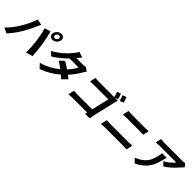

<svg xmlns="http://www.w3.org/2000/svg" viewBox="337 -2555 4308 4308"><g transform="rotate(45 2491.0 -400.5)"><path d="M882 -679Q895 -662 919 -662Q943 -662 964 -679Q985 -696 990 -719Q996 -743 983 -760Q970 -777 946 -777Q922 -777 901 -760Q880 -743 874 -719Q869 -696 882 -679ZM867 -804Q911 -839 960 -839Q1010 -839 1037 -804Q1064 -769 1052 -719Q1041 -670 998 -635Q954 -600 905 -600Q856 -600 828 -635Q801 -670 812 -719Q824 -769 867 -804ZM354 -691 493 -661Q468 -616 446 -561Q381 -410 291 -260Q194 -99 77 26L-49 -33Q78 -160 171 -311Q292 -503 354 -691ZM601 -661 744 -704Q789 -552 815 -376Q841 -220 851 -27L692 21Q691 -177 670 -332Q644 -525 601 -661Z M1957 -638Q1929 -604 1908 -567Q1826 -423 1707 -293Q1751 -261 1788 -229L1670 -112Q1643 -141 1593 -183Q1403 -17 1167 66L1074 -35Q1309 -102 1499 -259Q1415 -322 1338 -373L1445 -468Q1518 -426 1609 -363Q1715 -478 1762 -576H1475Q1318 -416 1151 -318L1062 -401Q1289 -523 1458 -733Q1500 -782 1527 -838L1662 -793Q1633 -761 1576 -691L1575 -690H1780Q1832 -690 1870 -701Z M2766 -64Q2750 4 2744 54H2599Q2603 38 2612 2H2155Q2093 2 2025 8L2058 -135Q2125 -129 2181 -129H2643L2739 -543H2289Q2221 -543 2164 -539L2196 -678Q2251 -672 2318 -672H2800Q2783 -744 2756 -801L2846 -835Q2875 -773 2893 -701L2817 -672H2822Q2875 -672 2910 -674Q2891 -605 2886 -582ZM2988 -867Q3014 -812 3038 -735L2947 -699Q2917 -795 2897 -833Z M3047 -190Q3137 -183 3171 -183H3745Q3796 -183 3856 -190L3821 -37Q3770 -43 3712 -43H3138Q3087 -43 3012 -37ZM3244 -679Q3297 -673 3360 -673H3774Q3829 -673 3886 -679L3853 -534L3743 -538H3330Q3280 -538 3211 -534Z M4592 -542Q4538 -309 4477 -205Q4382 -42 4176 56L4082 -39Q4142 -58 4199 -94Q4304 -156 4357 -245Q4402 -318 4433 -452Q4443 -497 4447 -542ZM5031 -677Q4997 -645 4980 -625Q4829 -445 4676 -351L4592 -434Q4736 -511 4819 -620H4298Q4258 -620 4174 -613L4206 -752Q4267 -742 4326 -742H4865Q4939 -742 4968 -751Z"/></g></svg>

Font: KaiGen Gothic CN Bold
Style: Bold
Weight: 700
Designer: Ryoko NISHIZUKA  (kana & ideographs); Paul D. Hunt (Latin, Greek & Cyrillic); Wenlong ZHANG  (bopomofo); Sandoll Communi
Foundry: Adobe Systems Incorporated
Version: Version 1.002.20150501